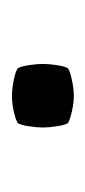

<svg xmlns="http://www.w3.org/2000/svg" viewBox="71 -426 146 329"><g transform="rotate(-90 144.5 -262.0)"><path d="M90 -262Q90 -271 92 -285Q94 -299 97.5 -305Q104 -309 118 -312Q132 -315 144.5 -315Q156 -315 171 -312Q186 -309 191.5 -305Q195 -299 197 -285Q199 -271 199 -262Q199 -253 197 -239Q195 -225 191.5 -219Q186.5 -215.5 171.2 -212.2Q156 -209 144.5 -209Q132 -209 118 -212.2Q104 -215.5 97.5 -219Q94 -225 92 -239Q90 -253 90 -262Z"/></g></svg>

Font: Signika Negative Light
Style: Regular
Weight: 300
Designer: Anna Giedry
Foundry: Anna Giedry
Version: Version 2.001